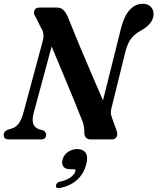

<svg xmlns="http://www.w3.org/2000/svg" viewBox="-28 -740 836 1019"><path d="M150 -137.5Q142 -106 148 -84.5Q154 -63 180 -53.5L198.5 -49Q216.5 -41.5 216.5 -24.5Q216.5 0 189.5 0H19.5Q-8.5 0 -8.5 -24Q-8.5 -43 13.5 -51.5L34.5 -58Q77.5 -70 96.5 -142.5L197.5 -517.5Q210.5 -563.5 190 -591.5L162 -648.5Q148.5 -665 153.8 -682.5Q159 -700 182.5 -700H271Q294.5 -700 307 -688.5Q319.5 -677 330.5 -654Q357.5 -585.5 390.2 -507.2Q423 -429 456.5 -351.2Q490 -273.5 518.5 -207L614 -589Q630.5 -655 660.5 -687.5Q690.5 -720 729.5 -720Q754.5 -720 770.8 -705.5Q787 -691 787 -664.5Q786 -615.5 723.5 -580Q688 -561 668.8 -536.2Q649.5 -511.5 638 -467.5L564.5 -170Q560 -153.5 560.2 -141.2Q560.5 -129 567 -112.5L590.5 -48Q598 -28.5 591 -14.2Q584 0 566 0H453.5Q418.5 0 419.5 -40.5Q420 -76.5 404 -110.5Q389 -149 363.5 -211.2Q338 -273.5 307.2 -347.2Q276.5 -421 246 -493.5ZM345.5 158Q318 158 308 143.5Q298 129 304 107Q310.5 82 332.8 66.5Q355 51 382 51Q412.5 51 426.5 71Q440.5 91 430 131Q403 233.5 292.5 257.5Q268.5 263 269 245.5Q270 229 290.5 224Q328 216 348 200.2Q368 184.5 372 169.5Q375 158 362 158Z"/></svg>

Font: Fraunces 72pt S050 SemiBold
Style: Italic
Weight: 600
Italic angle: -16°
Version: Version 1.000; ttfautohint (v1.8.3)